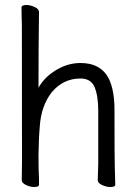

<svg xmlns="http://www.w3.org/2000/svg" viewBox="-20 -737 540 768"><path d="M116 11Q101 11 84 3Q67 -5 67 -17L68 -88Q68 -610 67.5 -631Q67 -652 66.5 -674.5Q66 -697 66 -707Q66 -717 86 -717Q101 -717 118.5 -709Q136 -701 136 -689Q134 -557 134 -386Q157 -428 204 -456.5Q251 -485 302 -485Q384 -485 416 -421Q438 -374 438 -297Q438 -99 439 -78L441 2Q441 11 421 11Q405 11 388 3Q371 -5 371 -17L373 -84V-293Q373 -353 358.5 -388Q344 -423 302 -423Q233 -423 187 -368Q144 -313 139 -229Q135 -187 134 -116Q134 -55 136 -23V2Q136 11 116 11Z"/></svg>

Font: LXGW WenKai Mono TC
Style: Regular
Weight: 400
Designer: LXGW / Fontworks Inc.
Foundry: LXGW / Fontworks Inc.
Version: Version 1.330